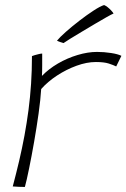

<svg xmlns="http://www.w3.org/2000/svg" viewBox="-20 -739 500 760"><path d="M146 -438.5Q172.5 -466 209.2 -487.5Q246 -509 286.8 -521.2Q327.5 -533.5 364 -533.5Q392 -533.5 419.5 -529.2Q447 -525 460.5 -518L440 -476Q429 -481.5 410.5 -487.5Q392 -493.5 359.5 -493.5Q323.5 -493.5 283 -478.8Q242.5 -464 205.5 -439.8Q168.5 -415.5 143 -386.5Q140.5 -345.5 132.8 -290Q125 -234.5 115 -177.2Q105 -120 95.2 -72.2Q85.5 -24.5 78.5 1Q71 1 55.2 0.5Q39.5 0 30.5 -1Q44 -52 55.8 -102Q67.5 -152 76.8 -202Q86 -252 92.8 -303.2Q99.5 -354.5 103 -407.5Q106.5 -460.5 106.5 -517Q110 -518.5 117.8 -520.8Q125.5 -523 134 -525Q142.5 -527 147 -527Q147 -508 147 -481Q147 -454 146 -438.5ZM392 -719Q398.5 -716.5 405.5 -711Q412.5 -705.5 419 -698.8Q425.5 -692 429.5 -685.5Q422 -682.5 402 -671.2Q382 -660 356 -644.5Q330 -629 304 -613.5Q278 -598 258.2 -585.8Q238.5 -573.5 231.5 -568.5Q229 -569.5 225.2 -570.5Q221.5 -571.5 217.8 -572.8Q214 -574 210.8 -575.5Q207.5 -577 205.5 -578Q216 -591 240.5 -612.8Q265 -634.5 294.5 -657.2Q324 -680 350.5 -697.2Q377 -714.5 392 -719Z"/></svg>

Font: Grandstander Thin
Style: Italic
Weight: 100
Italic angle: -15°
Designer: Tyler Finck
Foundry: Etcetera Type Co
Version: Version 1.200